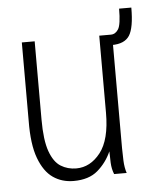

<svg xmlns="http://www.w3.org/2000/svg" viewBox="-45 -575 527 625"><g transform="rotate(-5 219.0 -262.0)"><path d="M171 11Q133 11 104 -9Q75 -29 58 -74.5Q41 -120 42 -197V-453H84V-197Q84 -130 97 -93.5Q110 -57 132.5 -43Q155 -29 183 -29Q229 -29 262 -71Q295 -113 295 -201V-453H337V-82Q337 -64 338 -41Q339 -18 345 0H304Q297 -17 296 -37.5Q295 -58 295 -75Q279 -39 250 -14Q221 11 171 11ZM407 -535Q407 -469 391 -444Q375 -419 333 -419V-453Q348 -453 357.5 -468Q367 -483 367 -535Z"/></g></svg>

Font: Inconsolata SemiCondensed Light
Style: Regular
Weight: 300
Width: 4
Monospace: yes
Designer: Raph Levien, Cyreal, Brenton Simpson
Foundry: Raph Levien, Cyreal, Google
Version: Version 3.100; ttfautohint (v1.8.4.7-5d5b)